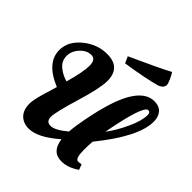

<svg xmlns="http://www.w3.org/2000/svg" viewBox="-247 -1099 1279 1279"><g transform="rotate(45 393.0 -459.5)"><path d="M433 -165Q436 -216 450 -287Q492 -510 552 -610Q612 -710 692 -710Q739 -710 762.5 -682.5Q786 -655 786 -610Q786 -468 592 -228Q589 -189 589 -149Q589 -66 617 -66Q634 -66 646 -70L661 -32Q599 12 537 12Q447 12 434 -93Q314 12 229 12Q178 12 146.5 -19.5Q115 -51 115 -111Q115 -146 138.5 -224.5Q162 -303 166 -317Q3 -384 3 -503Q3 -585 79 -647.5Q155 -710 248 -710Q376 -710 376 -583Q376 -516 327 -354.5Q278 -193 278 -148.5Q278 -104 319.5 -104Q361 -104 433 -165ZM675 -846Q675 -818 638 -802Q547 -776 376 -750L355 -796Q565 -891 638 -931Q649 -915 662 -885.5Q675 -856 675 -846ZM185 -389Q220 -511 220 -571Q220 -631 177.5 -631Q135 -631 100 -593Q65 -555 65 -509.5Q65 -464 100 -433.5Q135 -403 185 -389ZM726 -612Q726 -639 706 -639Q662 -639 605 -335Q650 -394 688 -476.5Q726 -559 726 -612Z"/></g></svg>

Font: Oleo Script Swash Caps
Style: Regular
Weight: 400
Designer: Soytutype
Foundry: Soytutype
Version: Version 1.002